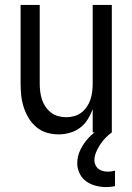

<svg xmlns="http://www.w3.org/2000/svg" viewBox="-20 -540 540 783"><path d="M219 8Q194 8 170.5 1Q147 -6 128 -22Q109 -38 96.5 -59Q84 -80 76.5 -103.5Q69 -127 66.5 -151.5Q64 -176 64 -200V-520H142V-200Q142 -183 144 -166.5Q146 -150 151 -134.5Q156 -119 165.5 -105Q175 -91 188 -81Q201 -71 217 -66.5Q233 -62 250 -62Q267 -62 283 -66.5Q299 -71 312 -81Q325 -91 334.5 -105Q344 -119 349 -134.5Q354 -150 356 -166.5Q358 -183 358 -200V-520H436V0H358V-95Q350 -73 337.5 -53Q325 -33 306.5 -19Q288 -5 265 1.5Q242 8 219 8ZM414 223Q392 223 370.5 217.5Q349 212 331.5 199.5Q314 187 304.5 167Q295 147 295 126Q295 97 308 70.5Q321 44 340.5 23Q360 2 384.5 -13.5Q409 -29 436 -40V0Q422 10 410 22.5Q398 35 388.5 49.5Q379 64 372 80.5Q365 97 365 114Q365 124 369.5 133.5Q374 143 382 149Q390 155 400 157.5Q410 160 420 160Q427 160 434.5 159Q442 158 449 156V219Q440 221 431 222Q422 223 414 223Z"/></svg>

Font: Iosevka
Style: Regular
Weight: 400
Monospace: yes
Designer: Belleve Invis
Foundry: Belleve Invis
Version: Version 33.2.3; ttfautohint (v1.8.4)